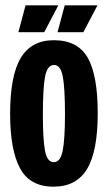

<svg xmlns="http://www.w3.org/2000/svg" viewBox="-20 -690 405 721"><path d="M181 11Q92 11 55 -58.5Q18 -128 18 -262Q18 -406 58 -472.5Q98 -539 182 -539Q272 -539 309.5 -473Q347 -407 347 -265Q347 -122 307 -55.5Q267 11 181 11ZM182 -81Q207 -81 215.5 -124.5Q224 -168 224 -260Q224 -362 215.5 -404Q207 -446 183 -446Q158 -446 149.5 -403.5Q141 -361 141 -258Q141 -167 149 -124Q157 -81 182 -81ZM146 -569H49L76 -670H199ZM293 -569H196L223 -670H346Z"/></svg>

Font: Bricolage Grotesque 48pt Condensed SemiBold
Style: Regular
Weight: 600
Width: 3
Designer: Mathieu Triay
Foundry: Atelier Triay
Version: Version 1.000; ttfautohint (v1.8.4.7-5d5b);gftools[0.9.32]